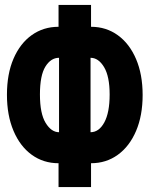

<svg xmlns="http://www.w3.org/2000/svg" viewBox="-20 -744 603 774"><path d="M216 10V-86Q155 -86 108 -120Q61 -154 34.5 -216.5Q8 -279 8 -362Q8 -446 34.5 -507.5Q61 -569 108 -602.5Q155 -636 216 -636V-724H347V-636Q408 -636 455 -602Q502 -568 528.5 -506Q555 -444 555 -361Q555 -278 528.5 -216Q502 -154 455 -120Q408 -86 347 -86V10ZM218 -211V-511Q185 -511 163 -475.5Q141 -440 141 -363Q141 -286 164 -248.5Q187 -211 218 -211ZM345 -211Q379 -211 400.5 -250.5Q422 -290 422 -363Q422 -436 399.5 -473.5Q377 -511 345 -511Z"/></svg>

Font: Noto Sans Mono SemiCondensed Black
Style: Regular
Weight: 900
Width: 4
Designer: Monotype Design Team
Foundry: Monotype Imaging Inc.
Version: Version 2.014; ttfautohint (v1.8.4.7-5d5b)